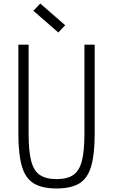

<svg xmlns="http://www.w3.org/2000/svg" viewBox="-20 -1053 640 1087"><path d="M300 14Q219 14 171.5 -14.5Q124 -43 104 -111Q84 -179 84 -295V-800H142V-295Q142 -198 156.5 -142Q171 -86 205.5 -62.5Q240 -39 300 -39Q361 -39 395 -62.5Q429 -86 443.5 -142Q458 -198 458 -295V-800H516V-295Q516 -179 496 -111Q476 -43 429 -14.5Q382 14 300 14ZM310 -869 169 -992 208 -1033 349 -910Z"/></svg>

Font: Victor Mono Thin ExtraLight
Style: Regular
Weight: 250
Monospace: yes
Version: Version 1.561;gftools[0.9.30]